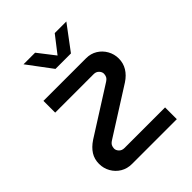

<svg xmlns="http://www.w3.org/2000/svg" viewBox="-201 -806 913 913"><g transform="rotate(-45 255.5 -350.0)"><path d="M148 0Q116 0 91 -15Q66 -30 51.5 -55.5Q37 -81 37 -111Q37 -143 52.5 -167.5Q68 -192 98 -212L333 -361Q348 -370 352.5 -379Q357 -388 357 -398Q357 -410 347 -420.5Q337 -431 321 -431H62V-510H349Q380 -510 404.5 -495Q429 -480 443.5 -454.5Q458 -429 458 -399Q458 -368 442.5 -342.5Q427 -317 398 -298L163 -149Q148 -140 143.5 -131Q139 -122 139 -112Q139 -100 149 -89.5Q159 -79 176 -79H449V0ZM210 -577 118 -700H196L262 -615L328 -700H406L314 -577Z"/></g></svg>

Font: MuseoModerno Thin
Style: Regular
Weight: 400
Version: Version 1.003